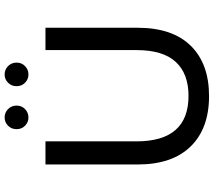

<svg xmlns="http://www.w3.org/2000/svg" viewBox="-67 -850 925 831"><g transform="rotate(-90 395.5 -434.5)"><path d="M99.1 -301.8V-700.2H199.2V-306.2Q199.2 -81.1 396 -81.1Q492.2 -81.1 543.2 -136.5Q594.2 -191.9 594.2 -306.2V-700.2H690.9V-301.8Q690.9 -150.9 613 -71.5Q535.2 7.8 395 7.8Q254.9 7.8 177 -72Q99.1 -151.9 99.1 -301.8ZM252 -825.2Q252 -847.2 266.8 -862.1Q281.7 -877 302.7 -877Q323.7 -877 338.9 -862.1Q354 -847.2 354 -825.2Q354 -803.2 338.9 -788.6Q323.7 -773.9 302.7 -773.9Q281.7 -773.9 266.8 -788.6Q252 -803.2 252 -825.2ZM438 -825.2Q438 -847.2 452.9 -862.1Q467.8 -877 488.8 -877Q509.8 -877 524.9 -862.1Q540 -847.2 540 -825.2Q540 -803.2 524.9 -788.6Q509.8 -773.9 488.8 -773.9Q467.8 -773.9 452.9 -788.6Q438 -803.2 438 -825.2Z"/></g></svg>

Font: Montserrat Medium
Style: Regular
Weight: 500
Designer: Julieta Ulanovsky
Foundry: Julieta Ulanovsky
Version: Version 7.200